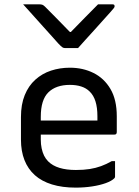

<svg xmlns="http://www.w3.org/2000/svg" viewBox="-20 -855 640 886"><path d="M340.1 -633.1Q325.3 -633.1 310.1 -633.1Q294.9 -633.1 280.1 -633.1Q273.1 -633.1 267.3 -637.1Q261.5 -641.1 248.3 -655.1Q240.7 -664.1 222 -684.6Q203.2 -705.1 179.2 -732.1Q155.1 -759.1 130.8 -786.1Q106.4 -813.1 86.7 -835.1Q105.3 -835.1 122.8 -835.1Q140.3 -835.1 158.9 -835.1Q169.9 -835.1 175.4 -833.1Q180.9 -831.1 187.9 -824.1Q201.4 -810.6 236.5 -775.1Q271.6 -739.5 323.3 -686.2L277.7 -707.2H330.2L285.5 -685.4Q337.6 -738.2 371.5 -773.4Q405.4 -808.5 432.5 -835.1H498.5Q502.5 -835.1 504.7 -834.1Q506.9 -833.1 507.9 -831.1Q508.9 -829.1 508.9 -826.1Q508.9 -822.1 505.3 -817.6Q501.8 -813.1 488.6 -798.1Q476.4 -785.1 456.2 -762.1Q435.9 -739.1 413.1 -714.1Q390.2 -689.1 370.5 -667.1Q350.7 -645.1 340.1 -633.1ZM302.6 -542.6Q362.5 -542.6 411.4 -518.3Q460.4 -494 489.6 -444.6Q518.9 -395.2 518.9 -318.3V-244.6Q518.9 -241.6 517.6 -239.1Q516.3 -236.6 514.1 -235.3Q511.9 -234 508.3 -234H248.5Q232.1 -234 215.3 -234Q198.4 -234 182 -234H152.2L139.4 -298.8H429.5Q429.5 -304 429.5 -308.9Q429.5 -313.7 429.5 -318.9Q429.5 -358.5 420.7 -386.8Q411.9 -415.1 393.8 -432.6Q378 -448.4 355.1 -455.8Q332.2 -463.3 302.6 -463.3Q238.3 -463.3 203.2 -428.8Q168.2 -394.4 168.2 -315.9V-211.2Q168.2 -189.1 172.2 -170.4Q176.1 -151.7 183.5 -136.6Q191 -121.6 202.1 -110.5Q222.3 -90.2 254.4 -80.4Q286.5 -70.6 330.2 -70.6Q366.2 -70.6 394 -75Q421.7 -79.4 446.5 -88.4Q471.2 -97.4 495.6 -111.4H510.9Q510.9 -92.8 510.9 -74.8Q510.9 -56.8 510.9 -40.1Q510.9 -38.1 510.2 -36.1Q509.5 -34.1 507.5 -32.1Q495.2 -19.9 468.1 -10Q441 -0.2 404.9 5.3Q368.8 10.8 329.2 10.8Q267.5 10.8 219.9 -3.8Q172.4 -18.4 140.7 -46.7Q109.1 -75.1 92.9 -116.3Q76.7 -157.5 76.7 -210.8V-314.8Q76.7 -373.3 94.2 -416.2Q111.6 -459 142.9 -487.2Q174.2 -515.5 215.3 -529.1Q256.4 -542.6 302.6 -542.6Z"/></svg>

Font: Recursive Sans Linear Light
Style: Regular
Weight: 300
Version: Version 1.085